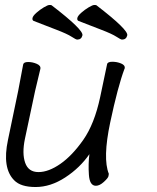

<svg xmlns="http://www.w3.org/2000/svg" viewBox="-20 -733 630 771"><path d="M142 -456 121 -368 80 -175Q68 -117 81 -79.5Q94 -42 134.5 -42Q175 -42 222.5 -75Q270 -108 314.5 -171.5Q359 -235 382 -342L410 -475Q412 -485 431 -485Q450 -485 466.5 -478Q483 -471 481 -459L480 -457Q453 -385 422.5 -241Q392 -97 417 -35Q417 -33 415.5 -25.5Q414 -18 397 -2.5Q380 13 365 13Q340 13 337 -31Q334 -75 339 -114Q301 -59 242 -20.5Q183 18 123 18Q63 18 37 -9Q-12 -58 12 -171L53 -368L73 -474Q75 -484 93 -484Q111 -484 128 -476.5Q145 -469 142 -456ZM491 -591Q487 -574 470 -574Q465 -574 447.5 -585.5Q430 -597 385.5 -614Q341 -631 295 -649Q289 -652 290.5 -660.5Q292 -669 306 -681.5Q320 -694 336 -703.5Q352 -713 358.5 -713Q365 -713 367 -712Q496 -613 491 -591ZM311 -591Q307 -574 290 -574Q285 -574 267.5 -585.5Q250 -597 205.5 -614Q161 -631 115 -649Q109 -652 110.5 -660.5Q112 -669 126 -681.5Q140 -694 156 -703.5Q172 -713 178.5 -713Q185 -713 187 -712Q316 -613 311 -591Z"/></svg>

Font: LXGW Bright GB
Style: Italic
Weight: 400
Italic angle: -12°
Designer: Christian Thalmann (Catharsis Fonts)
Foundry: LXGW / Christian Thalmann (Catharsis Fonts) / Fontworks Inc.
Version: Version 5.510